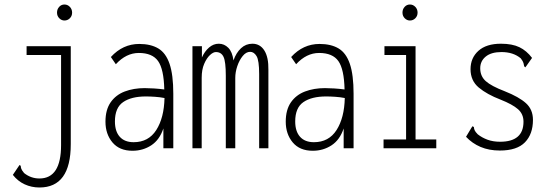

<svg xmlns="http://www.w3.org/2000/svg" viewBox="-20 -658 2440 852"><path d="M155 174Q120 174 89.5 160Q59 146 37 118L62 81L67 74L72 78Q72 84 74.5 91Q77 98 87 110Q117 134 155 134Q251 134 251 -14V-414H98V-453H294V-18Q294 174 155 174ZM266 -567Q253 -567 243 -577Q233 -587 233 -602Q233 -617 242.5 -627.5Q252 -638 266 -638Q280 -638 290 -627.5Q300 -617 300 -602Q300 -587 290 -577Q280 -567 266 -567Z M568 11Q510 11 479 -26Q448 -63 448 -118Q448 -171 471 -204Q494 -237 533.5 -252Q573 -267 622 -267Q640 -267 663.5 -265.5Q687 -264 709 -261Q707 -351 681.5 -387Q656 -423 596 -423Q540 -423 494 -373L472 -405Q525 -463 598 -463Q649 -463 682.5 -443Q716 -423 732.5 -374.5Q749 -326 749 -242V0H705V-88Q688 -37 651 -13Q614 11 568 11ZM490 -119Q490 -75 511.5 -51Q533 -27 573 -27Q639 -27 673.5 -81Q708 -135 710 -223Q690 -227 667.5 -228.5Q645 -230 627 -230Q563 -230 526.5 -205Q490 -180 490 -119Z M834 0V-453H876V-403Q888 -430 907.5 -447Q927 -464 951 -464Q975 -464 993 -446Q1011 -428 1016 -390Q1028 -424 1049.5 -444Q1071 -464 1100 -464Q1134 -464 1153 -434Q1172 -404 1171 -348V0H1130V-329Q1130 -390 1118.5 -409Q1107 -428 1090 -428Q1072 -428 1057 -409.5Q1042 -391 1033 -364.5Q1024 -338 1024 -312V0H982V-322Q982 -384 972 -405.5Q962 -427 938 -427Q926 -427 911.5 -413.5Q897 -400 886 -374.5Q875 -349 875 -313V0Z M1368 11Q1310 11 1279 -26Q1248 -63 1248 -118Q1248 -171 1271 -204Q1294 -237 1333.5 -252Q1373 -267 1422 -267Q1440 -267 1463.5 -265.5Q1487 -264 1509 -261Q1507 -351 1481.5 -387Q1456 -423 1396 -423Q1340 -423 1294 -373L1272 -405Q1325 -463 1398 -463Q1449 -463 1482.5 -443Q1516 -423 1532.5 -374.5Q1549 -326 1549 -242V0H1505V-88Q1488 -37 1451 -13Q1414 11 1368 11ZM1290 -119Q1290 -75 1311.5 -51Q1333 -27 1373 -27Q1439 -27 1473.5 -81Q1508 -135 1510 -223Q1490 -227 1467.5 -228.5Q1445 -230 1427 -230Q1363 -230 1326.5 -205Q1290 -180 1290 -119Z M1682 0V-39H1782V-414H1686V-453H1824V-39H1916V0ZM1799 -567Q1786 -567 1776 -577Q1766 -587 1766 -602Q1766 -617 1775.5 -627.5Q1785 -638 1799 -638Q1813 -638 1823 -627.5Q1833 -617 1833 -602Q1833 -587 1823 -577Q1813 -567 1799 -567Z M2198 10Q2150 10 2112.5 -6Q2075 -22 2048 -51L2072 -91L2077 -98L2083 -94Q2083 -88 2086 -80.5Q2089 -73 2100 -62Q2119 -47 2143.5 -38Q2168 -29 2199 -29Q2303 -29 2303 -118Q2303 -152 2278.5 -173.5Q2254 -195 2201 -216Q2141 -239 2104.5 -269.5Q2068 -300 2068 -351Q2068 -401 2103 -432.5Q2138 -464 2203 -464Q2253 -464 2285 -448.5Q2317 -433 2341 -401L2317 -367L2311 -359L2306 -364Q2305 -370 2303 -378Q2301 -386 2291 -399Q2258 -427 2205 -427Q2160 -427 2135.5 -407Q2111 -387 2111 -355Q2111 -320 2135.5 -298Q2160 -276 2220 -253Q2283 -228 2314 -200Q2345 -172 2345 -126Q2345 -63 2309.5 -26.5Q2274 10 2198 10Z"/></svg>

Font: Inconsolata Condensed Light
Style: Regular
Weight: 300
Width: 3
Monospace: yes
Designer: Raph Levien, Cyreal, Brenton Simpson
Foundry: Raph Levien, Cyreal, Google
Version: Version 3.001; ttfautohint (v1.8.2.53-6de2)